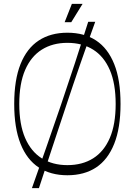

<svg xmlns="http://www.w3.org/2000/svg" viewBox="-20 -884 693 986"><path d="M326 16Q240 16 179 -24Q118 -64 85.5 -145.5Q53 -227 53 -350Q53 -474 85.5 -555Q118 -636 179 -676Q240 -716 326 -716Q413 -716 473.5 -676Q534 -636 566.5 -555Q599 -474 599 -350Q599 -227 566.5 -145.5Q534 -64 473.5 -24Q413 16 326 16ZM326 -36Q403 -36 458.5 -71Q514 -106 544 -175.5Q574 -245 574 -350Q574 -455 544 -524.5Q514 -594 458.5 -629Q403 -664 326 -664Q250 -664 194.5 -629Q139 -594 109 -524.5Q79 -455 79 -350Q79 -245 109 -175.5Q139 -106 194.5 -71Q250 -36 326 -36ZM144 82Q180 -20 218 -128Q256 -236 293 -345Q330 -454 365.5 -562Q401 -670 433 -772H469Q432 -670 394.5 -562Q357 -454 321 -345Q285 -236 249 -128Q213 -20 180 82ZM312 -770 349 -864H404L346 -770Z"/></svg>

Font: Ojuju Light
Style: Regular
Weight: 300
Designer: Chisaokwu Joboson, Mirko Velimirovic
Foundry: Udi Foundry
Version: Version 1.000